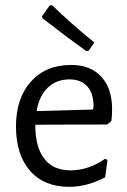

<svg xmlns="http://www.w3.org/2000/svg" viewBox="-20 -717 492 745"><path d="M145 -646C211 -594.7 267.7 -552.3 315 -519L324 -520L346 -552C280.7 -605.3 226 -653.7 182 -697L173 -696L143 -654ZM117 -230V-233L396 -234L412 -247C414 -259 415 -274.3 415 -293C415 -347 401 -389.2 373 -419.5C345 -449.8 306 -465 256 -465C190.7 -465 138.7 -443.5 100 -400.5C61.3 -357.5 42 -299.3 42 -226C42 -153.3 60.2 -96.2 96.5 -54.5C132.8 -12.8 183.7 8 249 8C294.3 8 340.7 -4.3 388 -29L397 -96L388 -101C344.7 -71 300 -56 254 -56C208.7 -56 174.5 -71.2 151.5 -101.5C128.5 -131.8 117 -174.7 117 -230ZM165.5 -377C187.8 -398.3 216 -409 250 -409C278.7 -409 301.3 -400.2 318 -382.5C334.7 -364.8 343 -338.7 343 -304L341 -292L122 -286C128.7 -325.3 143.2 -355.7 165.5 -377Z"/></svg>

Font: Alegreya Sans
Style: Regular
Weight: 400
Designer: Juan Pablo del Peral
Foundry: Huerta Tipografica
Version: Version 1.000;PS 001.000;hotconv 1.0.70;makeotf.lib2.5.58329